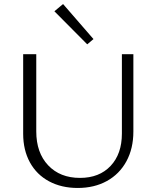

<svg xmlns="http://www.w3.org/2000/svg" viewBox="-20 -927 775 953"><path d="M250 -871 293 -907 444 -733 413 -707ZM95 -263V-658H160V-275Q160 -169 219 -106.5Q278 -44 377 -44Q473 -44 529 -103.5Q585 -163 585 -264V-658H642V-274Q642 -190 607.5 -126.5Q573 -63 510.5 -28.5Q448 6 366 6Q285 6 223.5 -27Q162 -60 128.5 -121Q95 -182 95 -263Z"/></svg>

Font: Ysabeau SC Semilight
Style: Regular
Weight: 300
Designer: Christian Thalmann (Catharsis Fonts)
Version: Version 0.003